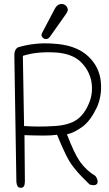

<svg xmlns="http://www.w3.org/2000/svg" viewBox="-20 -948 540 949"><path d="M69 -714Q108 -726 152.5 -731Q197 -736 247 -732Q346 -726 404 -680Q463 -632 476 -561Q488 -488 461 -422Q430 -355 391 -324Q369 -308 349.5 -298Q330 -288 311 -284Q328 -239 344 -205Q360 -171 376 -148Q392 -126 411 -108.5Q430 -91 452 -78Q467 -56 461 -42Q453 -27 423 -36Q402 -56 382 -77Q362 -98 344 -121Q325 -144 305 -184.5Q285 -225 262 -282Q237 -278 197 -278Q157 -278 101 -280L103 -51Q103 -20 84 -20Q64 -18 61 -48L51 -667Q49 -703 69 -714ZM99 -325Q176 -320 249 -325Q285 -327 312.5 -335Q340 -343 359 -356Q379 -370 394 -390.5Q409 -411 420 -438Q442 -490 431 -549Q419 -605 375 -646Q329 -686 246 -689Q204 -691 166 -687Q128 -683 93 -672ZM250 -903Q260 -922 273.5 -926.5Q287 -931 298.5 -925Q310 -919 314 -907Q318 -895 307 -880L228 -768Q218 -754 206.5 -755Q195 -756 188.5 -765Q182 -774 188 -785Z"/></svg>

Font: Yomogi
Style: Regular
Weight: 400
Designer: satsuyako
Foundry: satsuyako
Version: Version 3.100